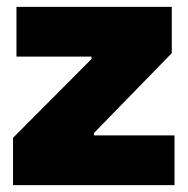

<svg xmlns="http://www.w3.org/2000/svg" viewBox="-20 -540 547 560"><path d="M18 0H489V-145H254V-152L481 -385V-520H28V-375H247V-368L18 -138Z"/></svg>

Font: Fixel Display Black
Style: Regular
Weight: 900
Designer: AlfaBravo + MacPaw
Foundry: Kyrylo Tkachov, Marchela Mozhyna, Serhii Makarenko, Maria Weinstein, Zakhar Kryvoshyya
Version: Version 1.211